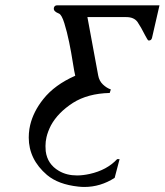

<svg xmlns="http://www.w3.org/2000/svg" viewBox="-20 -706 635 740"><path d="M270 -414.1Q266.6 -427.2 260.7 -464.8Q254.9 -502.4 246.6 -543Q238.3 -583.5 228 -616.5Q217.8 -649.4 207 -653.8Q187 -661.6 187.5 -672.4Q187.5 -673.8 187.5 -675.3Q189.9 -685.5 200.2 -685.5H594.7L565.9 -560.1Q563.5 -549.8 553.2 -549.8Q549.3 -549.8 539.6 -569.3Q522.9 -602.5 509.8 -621.6Q496.1 -640.1 466.8 -640.1H316.9L358.4 -415.5Q362.3 -394 376.7 -380.4Q391.1 -366.7 407.2 -361.3L402.8 -347.7Q318.4 -345.7 261.2 -309.6Q203.1 -272 176.3 -222.7Q164.1 -198.7 159.2 -177.2Q155.3 -160.6 155.3 -143.1Q155.3 -133.3 156.2 -123.5Q162.6 -73.2 207 -47.4Q236.8 -29.8 276.9 -29.8Q299.3 -29.8 325.7 -35.6Q392.1 -50.3 431.6 -92.8H440.9L421.9 -20.5Q367.2 14.6 305.2 14.6Q293.5 14.6 281.7 13.2Q204.6 4.9 161.1 -31.7Q90.8 -91.8 90.8 -175.8Q90.8 -191.9 93.3 -209Q94.2 -212.4 94.7 -216.1Q95.2 -219.7 96.2 -223.6Q108.4 -275.9 147 -324.2Q190.4 -378.9 270 -414.1Z"/></svg>

Font: Caudex
Style: Italic
Weight: 400
Italic angle: -13°
Version: Version 1.04